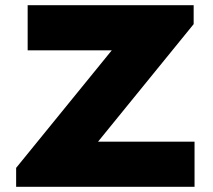

<svg xmlns="http://www.w3.org/2000/svg" viewBox="-20 -720 820 740"><path d="M42.2 0V-73L414.4 -530.5L416.7 -526H86.6V-700H726.4V-627L354.2 -169.5L352 -174H729.8V0Z"/></svg>

Font: Science Gothic
Style: Regular
Weight: 400
Designer: Thomas Phinney, Vassil Kateliev, Brandon Buerkle
Foundry: Font Detective LLC
Version: Version 1.018